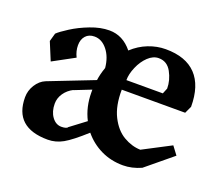

<svg xmlns="http://www.w3.org/2000/svg" viewBox="-84 -564 799 692"><g transform="rotate(20 315.5 -218.0)"><path d="M611.3 -96.7 510.7 -13.7Q475.6 2 441.4 2Q395.5 2 356.9 -16.6Q318.4 -35.2 291 -68.4Q241.2 -23.4 213.4 -7.8Q185.5 7.8 155.3 7.8Q26.4 7.8 26.4 -108.4Q26.4 -133.8 40.5 -156.2Q54.7 -178.7 76.2 -187.5L249 -254.9Q252 -278.3 261.7 -305.7Q257.8 -346.7 236.8 -373Q215.8 -399.4 187.5 -399.4Q166 -399.4 153.8 -385.7Q141.6 -372.1 141.6 -349.6Q141.6 -327.1 152.3 -305.7L69.3 -260.7L41 -329.1L49.8 -360.4Q60.5 -371.1 90.3 -390.1Q120.1 -409.2 158.2 -423.8Q196.3 -438.5 230.5 -438.5Q282.2 -438.5 318.4 -393.6Q345.7 -418.9 378.4 -431.6Q411.1 -444.3 444.3 -444.3Q521.5 -444.3 561 -402.8Q600.6 -361.3 600.6 -280.3L587.9 -252.9H344.7Q343.8 -191.4 364.3 -150.9Q384.8 -110.4 416.5 -91.8Q448.2 -73.2 481.4 -72.3L587.9 -127.9ZM348.6 -291H488.3L497.1 -312.5Q497.1 -344.7 480.5 -375Q463.9 -405.3 431.6 -405.3Q410.2 -405.3 391.1 -387.2Q372.1 -369.1 360.4 -341.8Q348.6 -314.5 348.6 -291ZM268.6 -104.5Q245.1 -150.4 245.1 -206.1V-216.8L180.7 -191.4L181.6 -192.4Q160.2 -181.6 147.5 -163.1Q134.8 -144.5 134.8 -123Q134.8 -92.8 149.4 -72.8Q164.1 -52.7 185.5 -52.7Q202.1 -52.7 209 -58.6V-59.6Z"/></g></svg>

Font: Comprehension Dark
Style: Regular
Weight: 700
Designer: Alfredo Marco Pradil
Foundry: Alfredo Marco Pradil
Version: 1.0